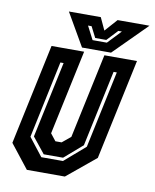

<svg xmlns="http://www.w3.org/2000/svg" viewBox="-80 -759 662 821"><g transform="rotate(10 251.0 -349.0)"><path d="M93 0 12 -103 105 -540H246.5L168 -172L192 -141.5H219L256 -172L334.5 -540H476L383 -103L258 0ZM144.5 -64H238.5L328.5 -142L399.5 -477H385.5L315 -146L236.5 -78H152.5L98 -146L168.5 -477H154.5L83.5 -142ZM234.5 -556 152.5 -698H291L316 -644L364 -698H502.5L360.5 -556ZM273.5 -595H335.5L390.5 -653H375L331 -606H283L259 -653H243.5Z"/></g></svg>

Font: Tourney Condensed Regular
Style: Bold Italic
Weight: 700
Width: 3
Italic angle: -12°
Designer: Tyler Finck
Foundry: Etcetera Type Co
Version: Version 1.010; ttfautohint (v1.8.3)